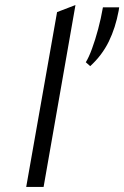

<svg xmlns="http://www.w3.org/2000/svg" viewBox="-20 -742 493 762"><path d="M84 0 206.5 -694 279.5 -722 153 0ZM338 -479.5 320.5 -495Q332.5 -514 345.2 -548.8Q358 -583.5 369.5 -626.5Q381 -669.5 388.5 -713H453L451 -699.5Q438.5 -632 411.8 -577.2Q385 -522.5 338 -479.5Z"/></svg>

Font: Overpass Light
Style: Italic
Weight: 300
Italic angle: -10°
Designer: Delve Withrington, Dave Bailey, Thomas Jockin
Foundry: Delve Fonts LLC
Version: Version 4.000; ttfautohint (v1.8.3)